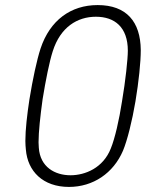

<svg xmlns="http://www.w3.org/2000/svg" viewBox="-20 -728 583 757"><path d="M252 9C347 9 427 -45 465 -134C482 -175 501 -251 514 -328C527 -406 535 -482 535 -531C534 -642 479 -708 365 -708C259 -708 177 -648 140 -537C125 -491 109 -416 96 -336C87 -277 80 -217 80 -172C80 -160 81 -148 82 -138C89 -53 149 9 252 9ZM258 -37C197 -37 138 -69 133 -146C133 -152 132 -159 132 -167C132 -208 139 -272 148 -337C160 -411 175 -486 188 -526C218 -621 285 -662 358 -662C432 -662 484 -621 484 -528C484 -496 475 -410 461 -328C450 -256 433 -182 417 -143C387 -66 316 -37 258 -37Z"/></svg>

Font: Arthouse Owned Light
Style: Italic
Weight: 300
Italic angle: -10°
Designer: Jeremy Tribby
Foundry: Tribby Type
Version: Version 1.000;PS 001.000;hotconv 1.0.88;makeotf.lib2.5.64775